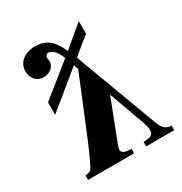

<svg xmlns="http://www.w3.org/2000/svg" viewBox="-158 -783 852 899"><g transform="rotate(-30 268.0 -333.0)"><path d="M526 0V-24C495 -28 482 -36 466 -79L301 -522L394 -598V-666L280 -570C254 -630 222 -666 157 -666C100 -666 60 -634 60 -587C60 -549 84 -520 122 -520C156 -520 182 -543 182 -572C182 -577 179 -588 179 -592C179 -601 187 -609 196 -609C220 -609 238 -583 253 -548L79 -408V-341L271 -498L280 -474L161 -184C141 -134 103 -50 94 -38C88 -30 82 -27 60 -24V0H309V-24L293 -25C268 -27 257 -35 257 -50C257 -54 266 -80 277 -108L349 -294L417 -106C426 -80 428 -69 428 -57C428 -33 417 -26 374 -24V0Z"/></g></svg>

Font: XITS Math
Style: Bold
Weight: 700
Designer: MicroPress Inc., with final additions and corrections provided by Coen Hoffman, Elsevier (retired)
Version: Version 1.105